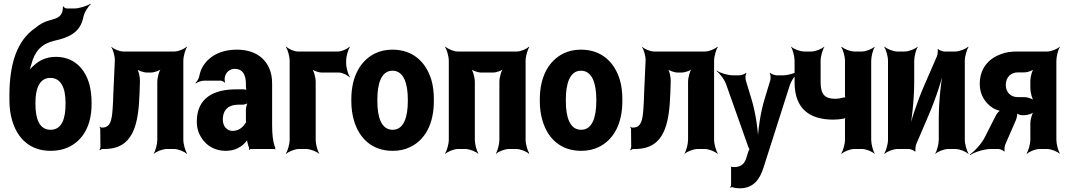

<svg xmlns="http://www.w3.org/2000/svg" viewBox="-20 -807 5791 1040"><path d="M150 -459C168 -530 206 -570 273 -586C350 -603 414 -629 431 -712C436 -739 457 -772 472 -784L470 -787C453 -775 409 -761 382 -761H343C335 -761 325 -767 323 -773L320 -772C322 -766 319 -746 316 -739C305 -709 272 -704 246 -696C219 -689 194 -675 172 -656C72 -589 31 -461 31 -290V-263C31 -224 36 -187 46 -154C74 -59 141 10 254 10C290 10 321 4 349 -9C426 -44 476 -123 476 -242V-252C476 -287 472 -320 464 -351C440 -436 380 -499 283 -499C232 -499 194 -481 164 -453C152 -443 136 -426 130 -416L133 -414C139 -424 146 -443 150 -459ZM335 -252V-242C335 -163 314 -104 254 -104C194 -104 172 -162 172 -242V-252C172 -329 195 -385 253 -385C311 -385 335 -329 335 -252Z M924 -528H648C628 -528 595 -541 585 -553L583 -551C592 -539 603 -502 602 -480L594 -303C593 -269 592 -240 590 -217C586 -159 579 -116 534 -116H529C526 -116 522 -119 521 -121L519 -118C521 -116 523 -112 523 -109L524 -11C524 -6 521 1 519 4L521 7C524 4 531 0 536 0H546C703 0 730 -133 736 -303L738 -366C739 -388 731 -427 720 -439L717 -436C726 -425 758 -414 776 -414H796C816 -414 848 -425 858 -438L856 -440C843 -428 832 -388 832 -364V-50C832 -26 822 11 813 24L814 26C826 14 861 0 884 0H922C945 0 979 14 991 26L993 24C984 11 973 -26 973 -50V-478C973 -502 984 -539 993 -552L991 -554C979 -542 946 -528 924 -528Z M1454 -128V-352C1454 -383 1450 -410 1440 -433C1412 -501 1351 -538 1262 -538C1199 -538 1148 -519 1113 -488C1089 -467 1067 -436 1060 -397C1058 -382 1047 -365 1039 -358L1041 -355C1049 -362 1070 -370 1085 -370H1175C1183 -370 1194 -364 1197 -359L1199 -361C1197 -366 1196 -383 1198 -390C1205 -419 1226 -434 1253 -434C1293 -434 1312 -404 1312 -353V-338C1312 -331 1314 -318 1318 -314L1321 -317C1318 -321 1306 -323 1300 -323H1258C1141 -323 1046 -279 1046 -148C1046 -125 1050 -104 1058 -85C1082 -30 1132 10 1203 10C1253 10 1289 -11 1313 -40C1316 -44 1321 -50 1322 -54L1318 -55C1317 -51 1319 -43 1320 -37C1322 -26 1325 -16 1329 -7C1330 -5 1329 1 1328 3L1331 5C1332 3 1336 0 1339 0H1466C1468 0 1469 2 1470 3L1472 1C1471 0 1470 -2 1470 -4C1470 -5 1472 -7 1472 -7L1469 -10C1458 -43 1454 -80 1454 -128ZM1187 -159C1187 -218 1224 -240 1271 -240H1293C1304 -240 1323 -246 1328 -253L1325 -256C1318 -249 1312 -225 1312 -211V-162C1312 -159 1312 -145 1314 -143L1317 -146C1315 -148 1310 -141 1308 -138C1294 -115 1270 -98 1240 -98C1210 -98 1187 -122 1187 -159Z M1855 -464V-478C1855 -502 1866 -539 1875 -552L1873 -554C1862 -542 1831 -528 1811 -528H1593C1573 -528 1542 -542 1531 -554L1529 -552C1538 -539 1549 -502 1549 -478V-50C1549 -26 1538 11 1529 24L1531 26C1543 14 1577 0 1600 0H1638C1661 0 1696 14 1708 26L1709 24C1700 11 1690 -26 1690 -50V-364C1690 -388 1679 -428 1666 -440L1664 -438C1673 -425 1704 -414 1723 -414H1816C1835 -414 1863 -400 1873 -388L1875 -390C1866 -403 1855 -440 1855 -464Z M1883 -269V-259C1883 -220 1888 -185 1898 -152C1926 -58 1995 10 2107 10C2143 10 2175 3 2203 -11C2281 -49 2330 -134 2330 -259V-269C2330 -308 2326 -343 2316 -376C2287 -470 2218 -538 2106 -538C2070 -538 2040 -531 2012 -518C1933 -479 1883 -394 1883 -269ZM2189 -269V-259C2189 -176 2169 -104 2107 -104C2044 -104 2024 -175 2024 -259V-269C2024 -351 2044 -424 2106 -424C2168 -424 2189 -352 2189 -269Z M2827 -50V-478C2827 -502 2838 -539 2847 -552L2845 -554C2833 -542 2801 -528 2780 -528H2459C2438 -528 2405 -542 2393 -554L2391 -552C2400 -539 2411 -502 2411 -478V-50C2411 -26 2400 11 2391 24L2393 26C2405 14 2439 0 2462 0H2500C2523 0 2558 14 2570 26L2571 24C2562 11 2552 -26 2552 -50V-364C2552 -388 2541 -428 2528 -440L2526 -438C2536 -425 2568 -414 2587 -414H2650C2669 -414 2701 -425 2711 -438L2709 -440C2696 -428 2685 -388 2685 -364V-50C2685 -26 2675 11 2666 24L2667 26C2679 14 2714 0 2737 0H2776C2799 0 2833 14 2845 26L2847 24C2838 11 2827 -26 2827 -50Z M2904 -269V-259C2904 -220 2909 -185 2919 -152C2947 -58 3016 10 3128 10C3164 10 3196 3 3224 -11C3302 -49 3351 -134 3351 -259V-269C3351 -308 3347 -343 3337 -376C3308 -470 3239 -538 3127 -538C3091 -538 3061 -531 3033 -518C2954 -479 2904 -394 2904 -269ZM3210 -269V-259C3210 -176 3190 -104 3128 -104C3065 -104 3045 -175 3045 -259V-269C3045 -351 3065 -424 3127 -424C3189 -424 3210 -352 3210 -269Z M3799 -528H3523C3503 -528 3470 -541 3460 -553L3458 -551C3467 -539 3478 -502 3477 -480L3469 -303C3468 -269 3467 -240 3465 -217C3461 -159 3454 -116 3409 -116H3404C3401 -116 3397 -119 3396 -121L3394 -118C3396 -116 3398 -112 3398 -109L3399 -11C3399 -6 3396 1 3394 4L3396 7C3399 4 3406 0 3411 0H3421C3578 0 3605 -133 3611 -303L3613 -366C3614 -388 3606 -427 3595 -439L3592 -436C3601 -425 3633 -414 3651 -414H3671C3691 -414 3723 -425 3733 -438L3731 -440C3718 -428 3707 -388 3707 -364V-50C3707 -26 3697 11 3688 24L3689 26C3701 14 3736 0 3759 0H3797C3820 0 3854 14 3866 26L3868 24C3859 11 3848 -26 3848 -50V-478C3848 -502 3859 -539 3868 -552L3866 -554C3854 -542 3821 -528 3799 -528Z M3940 100V194C3940 199 3937 205 3935 206L3937 210C3939 208 3944 206 3947 207C3958 211 3972 213 3987 213C4063 213 4096 162 4115 103L4257 -342C4266 -372 4294 -409 4311 -423L4309 -425C4291 -412 4251 -399 4222 -399H4188C4177 -399 4156 -406 4151 -413L4149 -411C4154 -404 4156 -382 4152 -371L4122 -272C4098 -195 4084 -90 4084 -30H4088C4088 -90 4074 -195 4050 -272L4020 -371C4016 -382 4018 -404 4023 -411L4021 -413C4016 -406 3995 -399 3984 -399H3950C3921 -399 3880 -412 3862 -425L3861 -423C3878 -410 3905 -376 3914 -348L4033 -12C4034 -9 4039 3 4042 3V-1C4039 -1 4034 14 4032 18L4025 41C4015 80 3995 98 3956 98C3951 98 3946 97 3941 97C3940 97 3941 95 3941 94L3938 96C3939 97 3940 99 3940 100Z M4503 -272C4451 -272 4425 -293 4425 -361V-478C4425 -502 4436 -539 4445 -552L4444 -554C4432 -542 4397 -528 4374 -528H4336C4313 -528 4278 -542 4266 -554L4265 -552C4274 -539 4284 -502 4284 -478V-361C4284 -216 4367 -159 4494 -159C4512 -159 4531 -161 4548 -164C4553 -165 4561 -168 4564 -171L4561 -174C4558 -171 4557 -160 4557 -154V-50C4557 -26 4546 11 4537 24L4539 26C4551 14 4585 0 4608 0H4648C4671 0 4705 14 4717 26L4718 24C4709 11 4699 -26 4699 -50V-478C4699 -502 4709 -539 4718 -552L4717 -554C4705 -542 4671 -528 4648 -528H4608C4585 -528 4551 -542 4539 -554L4537 -552C4546 -539 4557 -502 4557 -478V-293C4557 -288 4558 -277 4561 -274L4564 -277C4562 -280 4554 -280 4550 -279C4535 -275 4521 -272 4503 -272Z M5055 -502 4987 -346C4950 -261 4911 -146 4897 -75L4901 -74C4919 -145 4932 -269 4932 -366V-478C4932 -502 4942 -539 4951 -552L4950 -554C4938 -542 4903 -528 4880 -528H4841C4818 -528 4784 -542 4772 -554L4770 -552C4779 -539 4790 -502 4790 -478V-50C4790 -26 4779 11 4770 24L4772 26C4784 14 4819 0 4842 0H4902C4912 0 4932 8 4936 14L4939 12C4937 6 4939 -17 4943 -26L5010 -183C5047 -268 5085 -383 5099 -453L5096 -454C5078 -384 5065 -260 5065 -163V-50C5065 -26 5055 11 5046 24L5047 26C5059 14 5094 0 5117 0H5155C5178 0 5212 14 5224 26L5226 24C5217 11 5206 -26 5206 -50V-478C5206 -502 5217 -539 5226 -552L5224 -554C5212 -542 5177 -528 5154 -528H5095C5085 -528 5065 -536 5061 -542L5059 -540C5061 -533 5059 -511 5055 -502Z M5374 -181 5314 -63C5296 -27 5257 14 5233 30L5235 33C5259 17 5310 0 5348 0H5387C5396 0 5415 7 5419 14L5422 12C5419 5 5422 -17 5426 -26L5483 -157C5487 -166 5492 -190 5489 -197L5487 -195C5490 -188 5509 -183 5517 -183H5530C5546 -183 5576 -193 5585 -204L5582 -207C5571 -196 5561 -159 5561 -139V-50C5561 -26 5550 11 5541 24L5543 26C5555 14 5589 0 5612 0H5651C5674 0 5708 14 5720 26L5721 24C5712 11 5702 -26 5702 -50V-478C5702 -502 5712 -539 5721 -552L5720 -554C5708 -542 5675 -528 5653 -528H5489C5458 -528 5429 -524 5405 -515C5341 -493 5287 -442 5287 -352C5287 -292 5317 -249 5358 -222C5369 -215 5394 -205 5404 -206L5403 -210C5394 -209 5379 -193 5374 -181ZM5428 -347C5428 -391 5458 -415 5494 -415H5530C5547 -415 5576 -425 5585 -437L5583 -439C5571 -428 5561 -391 5561 -369V-329C5561 -306 5571 -268 5583 -256L5586 -259C5577 -271 5546 -281 5529 -281H5492C5457 -281 5428 -305 5428 -347Z"/></svg>

Font: Asimov
Style: EdgeExtreme
Weight: 500
Designer: Google
Version: Version 2.000980: 2014